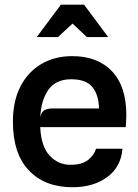

<svg xmlns="http://www.w3.org/2000/svg" viewBox="-20 -798 593 826"><path d="M292 7.5Q173 7.5 104.2 -64.8Q35.5 -137 35.5 -274.5Q35.5 -363.5 68.2 -426.5Q101 -489.5 158.5 -523Q216 -556.5 290.5 -556.5Q400.5 -556.5 462 -491.2Q523.5 -426 523.5 -302.5Q523.5 -286.5 522.5 -276.2Q521.5 -266 521 -251H153Q157 -167.5 193.8 -128.2Q230.5 -89 283.5 -89Q333 -89 359.2 -110.2Q385.5 -131.5 393 -158H507Q500 -79 440.8 -35.8Q381.5 7.5 292 7.5ZM207 -331.5H406Q404.5 -391 377 -424Q349.5 -457 286.5 -457Q221 -457 189 -413Q157 -369 153 -292.5Q157 -315 170.2 -323.2Q183.5 -331.5 207 -331.5ZM138 -638.5 242 -778H341.5L445.5 -638.5H354L292 -696.5L229.5 -638.5Z"/></svg>

Font: Spline Sans Medium
Style: Regular
Weight: 500
Designer: Eben Sorkin, Mirko Velimirovic
Foundry: Sorkin Type
Version: Version 1.000; ttfautohint (v1.8.3)